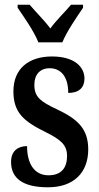

<svg xmlns="http://www.w3.org/2000/svg" viewBox="-20 -786 422 816"><path d="M143 -606H245C263 -651 307 -715 333 -753V-766H282C257 -736 218 -699 194 -665C169 -699 131 -736 106 -766H55V-753C81 -715 126 -651 143 -606ZM184 10C294 10 355 -53 355 -151C355 -241 307 -281 223 -321C150 -355 126 -375 126 -426C126 -469 150 -496 191 -496C239 -496 270 -460 270 -391C316 -391 339 -414 339 -452C339 -502 296 -546 201 -546C103 -546 37 -495 37 -398C37 -309 79 -271 173 -225C240 -192 265 -169 265 -123C265 -73 241 -41 186 -41C127 -41 95 -89 95 -165C59 -165 27 -147 27 -98C27 -29 76 10 184 10Z"/></svg>

Font: Noto Serif Sinhala ExtraCondensed SemiBold
Style: Regular
Weight: 600
Width: 2
Designer: Jelle Bosma - Monotype Design Team
Foundry: Monotype Imaging Inc.
Version: Version 2.007